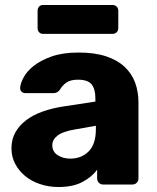

<svg xmlns="http://www.w3.org/2000/svg" viewBox="-20 -741 630 771"><path d="M153 -605Q143 -605 137 -611.5Q131 -618 131 -628V-698Q131 -708 137 -714.5Q143 -721 153 -721H432Q442 -721 448.5 -714.5Q455 -708 455 -698V-628Q455 -618 448.5 -611.5Q442 -605 432 -605ZM215 10Q175 10 140 -2Q105 -14 80 -35Q55 -56 40.5 -84Q26 -112 26 -145Q26 -181 41.5 -209Q57 -237 84.5 -258Q112 -279 151 -293Q190 -307 238 -314L363 -333V-347Q363 -383 348 -402Q333 -421 293 -421Q264 -421 247.5 -410Q231 -399 220 -380Q210 -367 195 -367H83Q72 -367 66 -373.5Q60 -380 61 -389Q62 -406 75 -430.5Q88 -455 116 -477Q144 -499 188 -514.5Q232 -530 295 -530Q360 -530 405.5 -515Q451 -500 480 -473Q509 -446 522.5 -409.5Q536 -373 536 -329V-25Q536 -14 529 -7Q522 0 511 0H395Q384 0 377 -7Q370 -14 370 -25V-60Q350 -31 311.5 -10.5Q273 10 215 10ZM262 -104Q307 -104 336 -133Q365 -162 365 -222V-236L280 -221Q232 -213 211 -196.5Q190 -180 190 -158Q190 -132 211.5 -118Q233 -104 262 -104Z"/></svg>

Font: Fz Rubik
Style: Bold
Weight: 700
Designer: Hubert and Fischer
Foundry: Hubert and Fischer
Version: Vit hóa bi FontZin.com